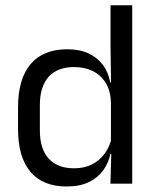

<svg xmlns="http://www.w3.org/2000/svg" viewBox="-20 -682 577 713"><path d="M227 10.5Q139 10.5 93 -44Q47 -98.5 47 -203V-283.5Q47 -388.5 93.5 -443.8Q140 -499 230.5 -499Q275.5 -499 308.5 -483.8Q341.5 -468.5 362 -441Q382.5 -413.5 389.5 -376H416L392 -301.5Q390.5 -344.5 372.8 -373.8Q355 -403 324.8 -418Q294.5 -433 255.5 -433Q193.5 -433 160.8 -397Q128 -361 128 -291V-198Q128 -129 160.8 -93Q193.5 -57 255.5 -57Q292.5 -57 321 -71.2Q349.5 -85.5 368.2 -110.8Q387 -136 394 -168L414 -110H390Q383 -77 363.2 -49.5Q343.5 -22 310.2 -5.8Q277 10.5 227 10.5ZM471 0H390L393.5 -118L392 -144V-348L392.5 -365L390.5 -503.5V-662.5H471Z"/></svg>

Font: Anek Devanagari
Style: Regular
Weight: 400
Designer: Kailash Malviya (Devanagari) & Yesha Goshar (Latin)
Foundry: Ek Type
Version: Version 1.003